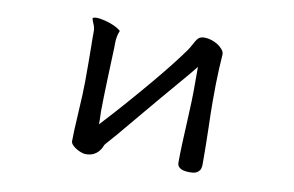

<svg xmlns="http://www.w3.org/2000/svg" viewBox="-61 -576 1121 731"><g transform="rotate(10 500.0 -210.5)"><path d="M754.4 -418Q754.4 -423.8 749.5 -431.6L742.2 -439.9Q728 -454.6 703.1 -462.9Q689.5 -467.3 675.8 -467.3Q668.9 -467.3 663.6 -465.6Q658.2 -463.9 656 -462.2Q653.8 -460.4 651.9 -459Q647 -453.6 642.6 -446.3Q638.2 -439 635.3 -433.1Q628.9 -420.4 619.1 -406.7Q609.4 -393.1 598.1 -378.2Q586.9 -363.3 572.3 -344.7Q521.5 -279.8 427.7 -172.4Q387.2 -126 337.4 -72.3V-90.8Q337.4 -98.1 336.9 -105.5Q336.4 -112.8 336.4 -122.1Q336.4 -161.1 339.8 -257.3Q343.8 -356.9 344 -369.6Q344.2 -382.3 344.2 -389.6Q344.2 -400.9 346.9 -414.3Q349.6 -427.7 353.5 -435.5Q353 -437.5 350.1 -439.5Q331.1 -454.1 296.4 -463.9Q272.5 -470.2 258.3 -470.2Q250 -470.2 245.1 -467.8Q243.2 -467.3 243.2 -466.1Q243.2 -464.8 244.1 -461.9Q246.1 -454.6 251.2 -442.9Q256.3 -431.2 256.3 -418V-388.7Q256.3 -373 256.8 -356.4Q257.3 -328.1 257.3 -297.4V-223.6Q257.3 -184.1 252.4 -104.5Q247.6 -25.4 247.6 8.8Q247.6 16.6 256.8 25.4Q262.2 30.8 270.8 35.9Q279.3 41 287.1 43.9Q299.3 48.3 305.7 48.3Q325.2 48.3 337.4 42Q347.7 36.6 354 29.8Q363.3 20 366.7 11.2Q371.1 0.5 373.5 -2Q401.9 -32.7 465.3 -109.4Q537.6 -195.3 549.8 -210L588.9 -255.9Q638.7 -314 645 -321.8Q651.4 -329.6 670.4 -353V-260.7Q670.4 -228.5 667 -159.9Q663.6 -91.3 662.1 -52.5Q660.6 -13.7 660.6 17.6V19.5Q660.6 31.2 670.4 38.6Q682.1 47.4 708 47.4Q724.1 47.4 730.5 44.9Q740.7 41 747.1 32.2Q751.5 25.9 752.4 11.7Q752.4 -66.4 750.5 -130.4Q748.5 -194.3 748.5 -236.3Q748.5 -278.3 749 -301.3Q750.5 -363.8 754.4 -416.5Q754.4 -417.5 754.4 -418Z"/></g></svg>

Font: Bakudai
Style: ExtraLight
Weight: 200
Version: Version 1.48